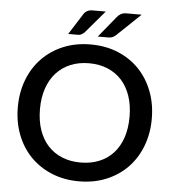

<svg xmlns="http://www.w3.org/2000/svg" viewBox="-60 -965 924 1028"><g transform="rotate(5 402.0 -451.0)"><path d="M762 -360Q762 -280 736 -212.5Q710 -145 662.8 -96.2Q615.5 -47.5 549.2 -20Q483 7.5 402 7.5Q321.5 7.5 255.2 -20Q189 -47.5 141.5 -96.2Q94 -145 68 -212.5Q42 -280 42 -360Q42 -440 68 -507.5Q94 -575 141.5 -624Q189 -673 255.2 -700.5Q321.5 -728 402 -728Q483 -728 549.2 -700.5Q615.5 -673 662.8 -624Q710 -575 736 -507.5Q762 -440 762 -360ZM642.5 -360Q642.5 -422 625.8 -471.5Q609 -521 577.8 -555.5Q546.5 -590 502 -608.5Q457.5 -627 402 -627Q347 -627 302.5 -608.5Q258 -590 226.5 -555.5Q195 -521 178 -471.5Q161 -422 161 -360Q161 -297.5 178 -248Q195 -198.5 226.5 -164.2Q258 -130 302.5 -111.8Q347 -93.5 402 -93.5Q457.5 -93.5 502 -111.8Q546.5 -130 577.8 -164.2Q609 -198.5 625.8 -248Q642.5 -297.5 642.5 -360ZM466.5 -910.5 363.5 -789.5Q355 -782 347.5 -777.8Q340 -773.5 327.5 -773.5H276.5L348 -886Q355 -897.5 366.8 -904Q378.5 -910.5 396.5 -910.5ZM659.5 -910.5 532.5 -789.5Q523.5 -781.5 514.5 -777.5Q505.5 -773.5 493 -773.5H435.5L527.5 -886Q536.5 -897.5 548.5 -904Q560.5 -910.5 578.5 -910.5Z"/></g></svg>

Font: Lato SemiBold
Style: Regular
Weight: 600
Designer: Lukasz Dziedzic with Adam Twardoch and Botio Nikoltchev
Foundry: tyPoland Lukasz Dziedzic
Version: Version 2.015; 2015-08-06; http://www.latofonts.com/